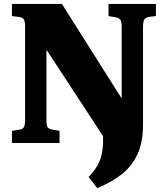

<svg xmlns="http://www.w3.org/2000/svg" viewBox="-20 -730 853 980"><path d="M41 0V-62L77 -68Q95 -70 101.5 -80Q108 -90 108 -120V-596Q108 -622 101 -632Q94 -642 74 -644L41 -648V-710H296L598 -232H601V-594Q601 -620 594 -629.5Q587 -639 568 -642L534 -648V-710H776V-648L741 -644Q723 -641 716.5 -630.5Q710 -620 710 -591V-93Q710 -7 683.5 53.5Q657 114 605 156.5Q553 199 476 230L432 173Q470 135 486.5 97Q503 59 506 3V-35L220 -472H217V-116Q217 -88 224 -79.5Q231 -71 250 -68L284 -62V0Z"/></svg>

Font: Literata 36pt ExtraBold
Style: Regular
Weight: 800
Designer: Latin by Veronika Burian and Jose Scaglione. Greek by Irene Vlachou. Cyrillic by Vera Evstafieva.
Foundry: TypeTogether
Version: Version 3.002